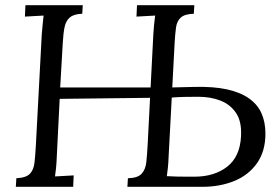

<svg xmlns="http://www.w3.org/2000/svg" viewBox="-20 -720 1068 740"><path d="M41 0 43 -33Q81 -35 95.5 -50.5Q110 -66 113 -93.5Q116 -121 118 -156L141 -588Q143 -608 144.5 -626.5Q146 -645 148 -660L76 -656L78 -700H299L297 -667Q265 -666 249.5 -653Q234 -640 229 -616Q224 -592 222 -556L212 -383H561L559 -343L210 -339L199 -119Q198 -92 196 -72.5Q194 -53 192 -40L264 -44L262 0ZM471 0 473 -33Q511 -34 526 -50.5Q541 -67 544 -95.5Q547 -124 549 -161L571 -588Q572 -608 574 -626.5Q576 -645 578 -660Q560 -659 542 -658Q524 -657 506 -656L508 -700H729L727 -667Q692 -666 677 -652.5Q662 -639 658.5 -614.5Q655 -590 653 -554L644 -383L728 -385Q803 -387 855 -375.5Q907 -364 940 -340.5Q973 -317 988 -283Q1003 -249 1003 -205Q1003 -137 970.5 -91Q938 -45 883 -22.5Q828 0 760 0ZM623 -41Q639 -40 661.5 -39.5Q684 -39 703.5 -39Q723 -39 729 -39Q806 -39 855.5 -77.5Q905 -116 909 -195Q912 -252 889.5 -285Q867 -318 829 -332.5Q791 -347 745 -347Q715 -347 690.5 -346.5Q666 -346 642 -344L630 -119Q629 -92 627 -73Q625 -54 623 -41Z"/></svg>

Font: Lora
Style: Italic
Weight: 400
Italic angle: -3°
Designer: Olga Karpushina, Alexei Vanyashin (Cyrillic)
Foundry: Cyreal
Version: Version 3.008